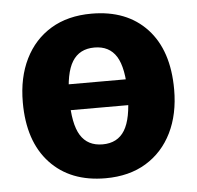

<svg xmlns="http://www.w3.org/2000/svg" viewBox="-45 -594 674 657"><g transform="rotate(-5 292.0 -265.5)"><path d="M292.4 -548.3Q413.5 -548.3 482.7 -474Q551.9 -399.6 551.9 -265.2Q551.9 -180.5 520.7 -117.1Q489.4 -53.6 431.3 -18.3Q373.2 17 292 17Q171.3 17 101.7 -57.7Q32.1 -132.4 32.1 -266.1Q32.1 -351.2 63.5 -414.8Q94.9 -478.3 153 -513.3Q211.2 -548.3 292.4 -548.3ZM292.4 -432Q240.9 -432 216.3 -392.3Q191.7 -352.7 191.7 -266.1Q191.7 -178.1 216.2 -138.7Q240.6 -99.4 292 -99.4Q343.4 -99.4 367.8 -139.2Q392.3 -179.1 392.3 -265.2Q392.3 -353.9 367.8 -393Q343.4 -432 292.4 -432ZM175.9 -314.2H409.4L409.6 -225.5H175.2Z"/></g></svg>

Font: Fira Sans Variable
Style: Regular
Weight: 400
Designer: Carrois Corporate & Edenspiekermann AG
Foundry: Carrois Corporate GbR & Edenspiekermann AG
Version: Version 4.202